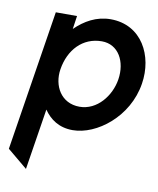

<svg xmlns="http://www.w3.org/2000/svg" viewBox="-77 -523 647 784"><g transform="rotate(10 246.5 -131.0)"><path d="M1 131 84 200 124 -53C149 -17 186 11 244 11C343 11 468 -84 490 -225C509 -343 448 -462 319 -462C260 -462 212 -434 173 -396L181 -451H93ZM152 -225C165 -308 220 -367 299 -367C368 -367 404 -301 392 -225C381 -156 328 -88 255 -88C178 -88 141 -156 152 -225Z"/></g></svg>

Font: Charger Pro
Style: ExBdNarObl
Weight: 400
Designer: Jasper
Foundry: Cannot Into Space Fonts
Version: Version 1.09